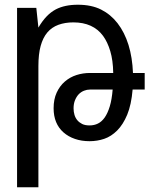

<svg xmlns="http://www.w3.org/2000/svg" viewBox="-20 -580 642 808"><path d="M51.8 -546.9H132.8L141.6 -463.9Q158.2 -492.2 176 -510.7Q193.8 -529.3 214.8 -540.5Q252.4 -560.1 307.6 -560.1Q364.7 -560.1 405.3 -539.8Q445.8 -519.5 474.6 -482.4Q504.4 -443.8 520.8 -390.9Q537.1 -337.9 539.6 -272.9H588.9V-203.1H538.1Q532.7 -139.2 515.4 -97.4Q498 -55.7 473.1 -30.8Q448.2 -5.9 418.7 4.2Q389.2 14.2 356.9 14.2Q323.2 14.2 295.4 4.6Q267.6 -4.9 247.1 -22.9Q226.6 -41 216.1 -66.4Q205.6 -91.8 205.6 -124.5Q205.6 -162.1 218.5 -190.2Q231.4 -218.3 252.9 -236.8Q274.4 -255.4 301.8 -264.2Q329.1 -272.9 358.4 -272.9H456.5Q455.6 -326.2 444.1 -364.7Q432.6 -403.3 413.6 -429.2Q371.6 -485.8 288.6 -485.8Q253.9 -485.8 225.8 -475.6Q197.8 -465.3 179.2 -443.4Q160.6 -421.4 151.1 -386.7Q141.6 -352.1 141.6 -302.2V208H51.8ZM356.9 -52.2Q376.5 -52.2 392.3 -60.1Q408.2 -67.9 420.9 -85.9Q433.6 -104.5 442.1 -132.8Q450.7 -161.1 454.1 -203.1H358.4Q345.7 -203.1 333.5 -198.2Q321.3 -193.4 311.5 -183.6Q301.8 -173.3 295.7 -158.4Q289.6 -143.6 289.6 -124Q289.6 -109.4 293.5 -96.4Q297.4 -83.5 305.7 -73.7Q313.5 -64.5 325.7 -58.3Q337.9 -52.2 356.9 -52.2Z"/></svg>

Font: Hack
Style: Regular
Weight: 400
Monospace: yes
Designer: Christopher Simpkins
Foundry: Christopher Simpkins
Version: Version 2.019; ttfautohint (v1.4.1) -l 4 -r 80 -G 350 -x 0 -